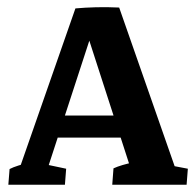

<svg xmlns="http://www.w3.org/2000/svg" viewBox="-20 -507 536 527"><path d="M307.1 -486.3 461.9 -43.5 433.6 -55.7 495.6 -43.9 492.2 0H288.1L291.5 -44.9Q313 -54.7 347.2 -61.5L337.4 -48.3L206.5 -453.1L187 -483.9Q212.9 -486.3 243.9 -487.1Q274.9 -487.8 307.1 -486.3ZM253.9 -483.4 110.4 -43.5 99.1 -57.1 161.6 -43.9 158.2 0H2.9L6.3 -43Q15.6 -47.9 30.8 -52.7Q45.9 -57.6 64 -61.5L33.2 -43.5L187 -483.9ZM102.5 -129.4 118.7 -189.9H353.5L370.1 -129.4Z"/></svg>

Font: Markazi Text
Style: Regular
Weight: 400
Designer: Borna Izadpanah (Arabic designer), Fiona Ross (Arabic design director) and Florian Runge (Latin designer)
Foundry: Borna Izadpanah and Florian Runge
Version: Version 1.000